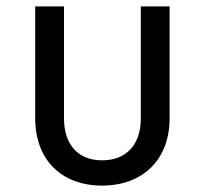

<svg xmlns="http://www.w3.org/2000/svg" viewBox="-20 -570 640 600"><path d="M299 10C426 10 510 -71 510 -200V-550H420V-200C420 -117 374 -69 299 -69C225 -69 180 -117 180 -200V-550H90V-200C90 -71 172 10 299 10Z"/></svg>

Font: Tekne LDO
Style: Regular
Weight: 400
Monospace: yes
Designer: Alessio Laiso, Mario Rullo, Paolo Rosset
Foundry: Alessio Laiso
Version: Version 1.000;hotconv 1.0.109;makeotfexe 2.5.65596